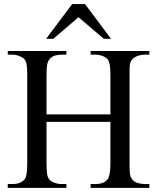

<svg xmlns="http://www.w3.org/2000/svg" viewBox="-20 -909 763 929"><path d="M418.5 0V-18.6H442.9Q483.4 -18.6 501.5 -42.5Q506.8 -49.8 510.5 -68.4Q514.2 -86.9 514.2 -117.7V-319.3H205.1V-117.7Q205.1 -84 208 -66.9Q210.9 -49.8 217.8 -41.5Q226.1 -31.2 243.2 -24.9Q260.3 -18.6 277.3 -18.6H301.3V0H17.6V-18.6H41.5Q80.6 -18.6 100.1 -42.5Q111.8 -58.1 111.8 -117.7V-545.4Q111.8 -563 111.1 -575.4Q110.4 -587.9 108.9 -596.7Q107.4 -605.5 104.7 -611.6Q102.1 -617.7 98.1 -622.6Q94.7 -627 88.1 -630.9Q81.5 -634.8 73.5 -637.9Q65.4 -641.1 57.1 -642.8Q48.8 -644.5 41.5 -644.5H17.6V-662.1H301.3V-644.5H277.3Q260.7 -644.5 245.6 -639.9Q230.5 -635.3 220.2 -623.5Q216.8 -619.6 213.9 -614Q210.9 -608.4 209 -599.4Q207 -590.3 206.1 -577.4Q205.1 -564.5 205.1 -545.4V-355.5H514.2V-545.4Q514.2 -581.5 510.3 -599.1Q506.3 -616.7 499.5 -623.5Q489.7 -633.3 474.6 -638.9Q459.5 -644.5 442.9 -644.5H418.5V-662.1H702.6V-644.5H678.7Q664.1 -644.5 647.9 -639.2Q631.8 -633.8 621.6 -623.5Q616.2 -617.7 613.3 -612.1Q610.4 -606.4 608.9 -598.1Q607.4 -589.8 607.2 -577.4Q606.9 -564.9 606.9 -545.4V-117.7Q606.9 -101.6 607.2 -89.8Q607.4 -78.1 608.6 -69.3Q609.9 -60.5 612.3 -54.2Q614.7 -47.9 618.7 -42.5Q627.4 -29.8 644.5 -24.2Q661.6 -18.6 678.7 -18.6H702.6V0ZM482.4 -721.2 359.9 -825.7 237.8 -721.2H203.1L329.1 -889.2H391.6L517.1 -721.2Z"/></svg>

Font: Doulos SIL Am
Style: Regular
Weight: 400
Designer: Walt Agee, Victor Gaultney, Peter Martin, Debbi Hosken, Becca Hirsbrunner
Foundry: SIL International
Version: Version 5.000